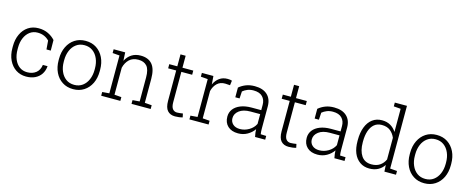

<svg xmlns="http://www.w3.org/2000/svg" viewBox="-38 -1430 5149 2108"><g transform="rotate(15 2536.5 -376.0)"><path d="M269 10.3Q203.6 10.3 152.8 -22.9Q102.5 -56.2 73.7 -115.7Q44.9 -175.3 44.9 -253.9V-274.4Q44.9 -352.1 72.8 -411.1Q100.1 -470.7 150.4 -504.4Q200.7 -538.1 268.6 -538.1Q330.1 -538.1 377.9 -514.9Q425.8 -491.7 458 -455.1L459 -335.4H410.2L402.3 -434.1Q377.9 -460 345.2 -474.4Q312.5 -488.8 270 -488.8Q220.2 -488.8 182.6 -460.9Q145 -433.1 124.3 -384.5Q103.5 -335.9 103.5 -274.4V-253.9Q103.5 -189.5 124 -141.1Q144.5 -92.3 181.6 -65.4Q218.8 -38.6 269.5 -38.6Q328.6 -38.6 368.2 -69.6Q407.7 -100.6 416 -161.1H468.3L469.2 -158.2Q464.8 -108.4 439.9 -70.3Q414.6 -32.2 371.3 -11Q328.1 10.3 269 10.3Z M804.2 10.3Q732.4 10.3 680.7 -23.9Q627.9 -57.6 598.9 -117.9Q569.8 -178.2 569.8 -255.9V-272Q569.8 -349.6 599.1 -409.7Q627.9 -469.7 680.4 -503.9Q732.9 -538.1 803.2 -538.1Q874.5 -538.1 926.8 -503.9Q979 -469.7 1008.1 -409.9Q1037.1 -350.1 1037.1 -272V-255.9Q1037.1 -178.2 1008.3 -117.7Q979 -57.6 926.5 -23.7Q874 10.3 804.2 10.3ZM804.2 -38.6Q858.4 -38.6 897.5 -67.4Q936.5 -96.2 957.5 -145.5Q978.5 -194.8 978.5 -255.9V-272Q978.5 -333.5 957.5 -381.8Q936.5 -431.2 897.2 -460Q857.9 -488.8 803.2 -488.8Q748.5 -488.8 709.5 -460Q669.9 -431.2 649.2 -381.8Q628.4 -332.5 628.4 -272V-255.9Q628.4 -193.8 649.4 -145.5Q669.9 -96.7 709.2 -67.6Q748.5 -38.6 804.2 -38.6Z M1260.3 -48.8 1339.8 -42.5V0H1122.1V-42.5L1201.7 -48.8V-479L1122.1 -485.4V-528.3H1253.4L1258.3 -433.6Q1283.7 -483.4 1326.7 -510.7Q1369.6 -538.1 1429.2 -538.1Q1515.1 -538.1 1560.1 -485.6Q1605 -433.1 1605 -321.3V-48.8L1684.6 -42.5V0H1466.8V-42.5L1546.4 -48.8V-320.8Q1546.4 -412.6 1512.7 -450.2Q1479 -487.8 1416.5 -487.8Q1351.1 -487.8 1313 -451.2Q1274.9 -414.6 1260.3 -355.5Z M1962.9 9.3Q1907.2 9.3 1876.5 -25.1Q1845.7 -59.6 1845.7 -136.2V-481H1754.4V-528.3H1845.7V-664.1H1904.3V-528.3H2027.3V-481H1904.3V-136.2Q1904.3 -83.5 1923.1 -60.3Q1941.9 -37.1 1973.1 -37.1Q1989.7 -37.1 2005.9 -39.3Q2022 -41.5 2039.1 -43.9L2047.9 -2Q2030.3 3.4 2007.8 6.3Q1985.4 9.3 1962.9 9.3Z M2263.2 -48.8 2342.8 -42.5V0H2125V-42.5L2204.6 -48.8V-479L2125 -485.4V-528.3H2255.9L2262.2 -447.8L2262.7 -433.6Q2285.2 -482.9 2323.7 -510.5Q2362.3 -538.1 2416 -538.1Q2447.3 -538.1 2465.8 -531.2L2458.5 -477.5L2404.3 -481Q2348.1 -482.4 2312.5 -448.7Q2276.9 -415 2263.2 -359.4Z M2679.2 10.3Q2604 10.3 2561.5 -29.8Q2519 -69.8 2519 -138.2Q2519 -187 2547.4 -224.1Q2575.7 -260.7 2627.7 -281.2Q2679.7 -301.8 2751 -301.8H2860.4V-362.3Q2860.4 -419.4 2826.4 -454.3Q2792.5 -489.3 2724.1 -489.3Q2685.5 -489.3 2655 -476.8Q2624.5 -464.4 2602.1 -445.3L2597.2 -364.7H2548.8V-475.1Q2583 -504.4 2626.5 -521.2Q2669.9 -538.1 2725.1 -538.1Q2818.4 -538.1 2868.7 -491.2Q2918.9 -444.3 2918.9 -361.3V-106.4Q2918.9 -90.8 2919.9 -75.4Q2920.9 -60.1 2923.3 -44.9L2986.3 -42.5V0H2871.1Q2865.2 -28.8 2863 -46.4Q2860.8 -64 2860.4 -85.9Q2831.5 -43.5 2784.2 -16.6Q2736.8 10.3 2679.2 10.3ZM2686 -41Q2740.2 -41 2788.8 -69.6Q2837.4 -98.1 2860.4 -145.5V-256.8H2750.5Q2669.4 -256.8 2623.5 -221.9Q2577.6 -187 2577.6 -136.2Q2577.6 -93.8 2606.9 -67.4Q2636.2 -41 2686 -41Z M3253.4 9.3Q3197.8 9.3 3167 -25.1Q3136.2 -59.6 3136.2 -136.2V-481H3044.9V-528.3H3136.2V-664.1H3194.8V-528.3H3317.9V-481H3194.8V-136.2Q3194.8 -83.5 3213.6 -60.3Q3232.4 -37.1 3263.7 -37.1Q3280.3 -37.1 3296.4 -39.3Q3312.5 -41.5 3329.6 -43.9L3338.4 -2Q3320.8 3.4 3298.3 6.3Q3275.9 9.3 3253.4 9.3Z M3581.1 10.3Q3505.9 10.3 3463.4 -29.8Q3420.9 -69.8 3420.9 -138.2Q3420.9 -187 3449.2 -224.1Q3477.5 -260.7 3529.5 -281.2Q3581.5 -301.8 3652.8 -301.8H3762.2V-362.3Q3762.2 -419.4 3728.3 -454.3Q3694.3 -489.3 3626 -489.3Q3587.4 -489.3 3556.9 -476.8Q3526.4 -464.4 3503.9 -445.3L3499 -364.7H3450.7V-475.1Q3484.9 -504.4 3528.3 -521.2Q3571.8 -538.1 3627 -538.1Q3720.2 -538.1 3770.5 -491.2Q3820.8 -444.3 3820.8 -361.3V-106.4Q3820.8 -90.8 3821.8 -75.4Q3822.8 -60.1 3825.2 -44.9L3888.2 -42.5V0H3772.9Q3767.1 -28.8 3764.9 -46.4Q3762.7 -64 3762.2 -85.9Q3733.4 -43.5 3686 -16.6Q3638.7 10.3 3581.1 10.3ZM3587.9 -41Q3642.1 -41 3690.7 -69.6Q3739.3 -98.1 3762.2 -145.5V-256.8H3652.3Q3571.3 -256.8 3525.4 -221.9Q3479.5 -187 3479.5 -136.2Q3479.5 -93.8 3508.8 -67.4Q3538.1 -41 3587.9 -41Z M4170.9 10.3Q4107.9 10.3 4062.5 -22Q3969.2 -88.4 3969.2 -249.5V-259.8Q3969.2 -345.2 3993.2 -406.7Q4017.1 -469.2 4062.7 -503.7Q4108.4 -538.1 4171.9 -538.1Q4227.1 -538.1 4267.8 -514.6Q4308.6 -491.2 4335 -449.2V-712.4L4255.4 -718.8V-761.7H4393.6V-48.8L4473.1 -42.5V0H4341.3L4336.9 -74.7Q4311 -34.7 4269 -12.2Q4227.1 10.3 4170.9 10.3ZM4181.6 -40Q4238.8 -40 4276.9 -65.9Q4314.9 -91.8 4335 -136.2V-382.8Q4315.9 -428.7 4279.3 -458.3Q4242.7 -487.8 4182.6 -487.8Q4131.8 -487.8 4097.2 -459Q4063 -430.2 4045.7 -378.9Q4028.3 -327.6 4028.3 -259.8V-249.5Q4028.3 -153.8 4066.7 -96.9Q4105 -40 4181.6 -40Z M4794.9 10.3Q4723.1 10.3 4671.4 -23.9Q4618.7 -57.6 4589.6 -117.9Q4560.5 -178.2 4560.5 -255.9V-272Q4560.5 -349.6 4589.8 -409.7Q4618.7 -469.7 4671.1 -503.9Q4723.6 -538.1 4793.9 -538.1Q4865.2 -538.1 4917.5 -503.9Q4969.7 -469.7 4998.8 -409.9Q5027.8 -350.1 5027.8 -272V-255.9Q5027.8 -178.2 4999 -117.7Q4969.7 -57.6 4917.2 -23.7Q4864.7 10.3 4794.9 10.3ZM4794.9 -38.6Q4849.1 -38.6 4888.2 -67.4Q4927.2 -96.2 4948.2 -145.5Q4969.2 -194.8 4969.2 -255.9V-272Q4969.2 -333.5 4948.2 -381.8Q4927.2 -431.2 4887.9 -460Q4848.6 -488.8 4793.9 -488.8Q4739.3 -488.8 4700.2 -460Q4660.6 -431.2 4639.9 -381.8Q4619.1 -332.5 4619.1 -272V-255.9Q4619.1 -193.8 4640.1 -145.5Q4660.6 -96.7 4700 -67.6Q4739.3 -38.6 4794.9 -38.6Z"/></g></svg>

Font: Suwannaphum Light
Style: Regular
Weight: 300
Designer: Danh Hong
Version: Version 8.002; ttfautohint (v1.8.3)